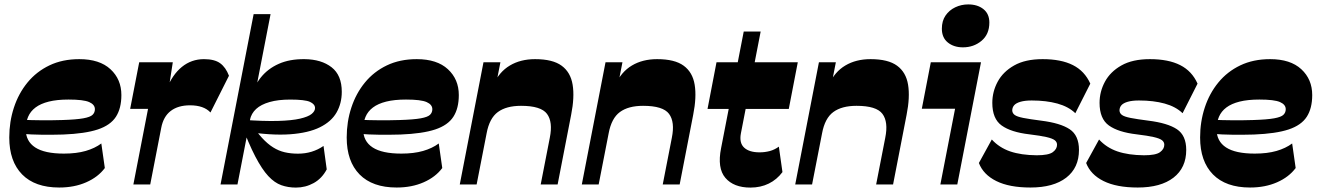

<svg xmlns="http://www.w3.org/2000/svg" viewBox="-20 -836 5967 870"><path d="M248.3 13.7Q138.6 13.7 80.3 -45.6Q22 -105 22 -212.9Q22 -284.6 43.1 -348.6Q64.1 -412.7 104.6 -462.1Q145.1 -511.6 204.1 -539.8Q263 -568 339.3 -568Q431.3 -568 480.6 -522.3Q530 -476.6 530 -405.3Q530 -345.1 505.3 -306.9Q480.6 -268.6 423.1 -249.4Q365.6 -230.3 265.7 -226.4Q218.7 -225 169.9 -225.5Q121.1 -226 78.1 -229.7V-293.3Q123 -291.3 170.5 -291Q218 -290.7 261.9 -292.1Q325.9 -294.1 357.6 -299.9Q389.3 -305.6 399.6 -315.9Q410 -326.1 410 -341.1Q410 -362.1 384.1 -373.5Q358.3 -384.9 290.7 -384.9Q237.9 -384.9 200.9 -375.6Q163.9 -366.3 140.9 -348.9Q117.9 -331.6 107.3 -306.6Q96.7 -281.6 96.7 -249.7Q96.7 -196 139.5 -168Q182.3 -140 269.6 -140Q326.3 -140 368 -152Q409.7 -164 439.1 -185.9L455 -74.6Q424.6 -33.7 370.7 -10Q316.9 13.7 248.3 13.7Z M584.3 0 650.8 -342.8H569.8L610.8 -554H763L740.5 -408.7L732.5 -427.5Q760.5 -497.5 804 -532.7Q847.5 -568 904.2 -568Q952 -568 977.5 -549.5Q1003 -531 1017.5 -492.8L933.7 -326.3Q903.5 -358.8 840.8 -358.8Q787 -358.8 753.6 -333.3Q720.2 -307.8 710.5 -256.3L660.7 0Z M1087.3 -240.5 1077.7 -293.3Q1174.2 -286.3 1238.4 -288Q1302.5 -289.8 1339.5 -298.4Q1376.5 -307 1392 -319.6Q1407.5 -332.3 1407.5 -346.3Q1407.5 -363.8 1384.8 -374.3Q1362 -384.8 1295 -384.8Q1240 -384.8 1201.3 -373.6Q1162.5 -362.5 1140.6 -342.3Q1118.7 -322 1112.5 -293L1116.5 -391.7Q1130.2 -445.7 1162 -485.2Q1193.7 -524.7 1243.1 -546.7Q1292.5 -568.7 1360 -568Q1436.2 -567.2 1482.5 -531.2Q1528.7 -495.2 1528.7 -420Q1528.7 -367.8 1505.1 -326.4Q1481.5 -285 1429.6 -259.3Q1377.7 -233.5 1293.5 -227.5Q1209.2 -221.5 1087.3 -240.5ZM1320.8 14Q1285.5 14 1254.9 3.2Q1224.3 -7.5 1195.8 -38Q1167.3 -68.5 1136.8 -126.9Q1106.3 -185.2 1071 -280.5L1113.2 -282.8Q1141 -240 1166.5 -212.1Q1192 -184.2 1217.3 -168.4Q1242.5 -152.5 1270.1 -146.1Q1297.8 -139.7 1330 -139.7Q1363.5 -139.7 1392.5 -148.7Q1421.5 -157.7 1446 -174.7L1460.5 -68.5Q1438.7 -27.2 1401.5 -6.6Q1364.2 14 1320.8 14ZM979.3 0 1129.3 -772H1206L1056 0Z M1777.3 13.7Q1667.6 13.7 1609.3 -45.6Q1551 -105 1551 -212.9Q1551 -284.6 1572.1 -348.6Q1593.1 -412.7 1633.6 -462.1Q1674.1 -511.6 1733.1 -539.8Q1792 -568 1868.3 -568Q1960.3 -568 2009.6 -522.3Q2059 -476.6 2059 -405.3Q2059 -345.1 2034.3 -306.9Q2009.6 -268.6 1952.1 -249.4Q1894.6 -230.3 1794.7 -226.4Q1747.7 -225 1698.9 -225.5Q1650.1 -226 1607.1 -229.7V-293.3Q1652 -291.3 1699.5 -291Q1747 -290.7 1790.9 -292.1Q1854.9 -294.1 1886.6 -299.9Q1918.3 -305.6 1928.6 -315.9Q1939 -326.1 1939 -341.1Q1939 -362.1 1913.1 -373.5Q1887.3 -384.9 1819.7 -384.9Q1766.9 -384.9 1729.9 -375.6Q1692.9 -366.3 1669.9 -348.9Q1646.9 -331.6 1636.3 -306.6Q1625.7 -281.6 1625.7 -249.7Q1625.7 -196 1668.5 -168Q1711.3 -140 1798.6 -140Q1855.3 -140 1897 -152Q1938.7 -164 1968.1 -185.9L1984 -74.6Q1953.6 -33.7 1899.7 -10Q1845.9 13.7 1777.3 13.7Z M2063.3 0 2170.8 -554H2247.5L2222.2 -424.7L2215.5 -452Q2242 -510.5 2290.4 -539.2Q2338.7 -568 2404.7 -568Q2484.5 -568 2525 -538.2Q2565.5 -508.5 2574.7 -452.2Q2584 -396 2568 -315.7L2506.7 0H2430L2471.3 -211.8Q2485.8 -283.5 2458.6 -320Q2431.5 -356.5 2341 -356.5Q2274.3 -356.5 2236 -328.4Q2197.7 -300.3 2185 -232L2139.7 0Z M2616.3 0 2723.8 -554H2800.5L2775.2 -424.7L2768.5 -452Q2795 -510.5 2843.4 -539.2Q2891.7 -568 2957.7 -568Q3037.5 -568 3078 -538.2Q3118.5 -508.5 3127.7 -452.2Q3137 -396 3121 -315.7L3059.7 0H2983L3024.3 -211.8Q3038.8 -283.5 3011.6 -320Q2984.5 -356.5 2894 -356.5Q2827.3 -356.5 2789 -328.4Q2750.7 -300.3 2738 -232L2692.7 0Z M3380.5 14Q3304.5 14 3266.9 -30Q3229.2 -74 3247.5 -165L3350 -693H3426.7L3337.2 -231.7Q3329 -188 3352.1 -166.9Q3375.2 -145.7 3421.7 -145.7Q3446.2 -145.7 3468.1 -151.6Q3490 -157.5 3509.2 -171.5L3525.5 -56.2Q3500.2 -22.2 3463.4 -4.1Q3426.5 14 3380.5 14ZM3186 -342.5 3226.7 -554H3595L3554.2 -342.5Z M3583.3 0 3690.8 -554H3767.5L3742.2 -424.7L3735.5 -452Q3762 -510.5 3810.4 -539.2Q3858.7 -568 3924.7 -568Q4004.5 -568 4045 -538.2Q4085.5 -508.5 4094.7 -452.2Q4104 -396 4088 -315.7L4026.7 0H3950L3991.3 -211.8Q4005.8 -283.5 3978.6 -320Q3951.5 -356.5 3861 -356.5Q3794.3 -356.5 3756 -328.4Q3717.7 -300.3 3705 -232L3659.7 0Z M4343.2 -621.5Q4302 -621.5 4274.9 -643.4Q4247.8 -665.3 4247.8 -706Q4247.8 -741.3 4264.5 -765.6Q4281.2 -790 4308.6 -803Q4336 -816 4367.2 -816Q4409.5 -816 4436.2 -794.6Q4463 -773.2 4463 -733.8Q4463 -680.8 4427.6 -651.1Q4392.2 -621.5 4343.2 -621.5ZM4241 0 4307.7 -343.3H4157L4197.7 -554H4425.2L4317.7 0Z M4649.3 13.7Q4553.4 13.7 4494.5 -15.6Q4435.6 -44.9 4415.6 -97.4L4474.1 -203.9Q4508 -166.9 4557.4 -149.9Q4606.9 -133 4677.7 -132.4Q4731.3 -132.4 4750.5 -146.6Q4769.7 -160.7 4769.7 -180.1Q4769.7 -192.6 4759.3 -200.6Q4748.9 -208.7 4722.1 -214.9Q4695.4 -221.1 4644.3 -227.3Q4561 -237 4518.7 -267.4Q4476.4 -297.7 4476.4 -369.9Q4476.4 -420.6 4500.7 -465.7Q4525 -510.9 4575.3 -539.4Q4625.6 -568 4704.4 -568Q4788.4 -568 4841.8 -540.9Q4895.1 -513.9 4920.4 -457L4852.6 -323Q4821.7 -352.9 4771.2 -366.8Q4720.7 -380.7 4655 -380.7Q4624.3 -380.7 4604.2 -374.9Q4584.1 -369.1 4575.4 -359.1Q4566.7 -349 4566.7 -335.3Q4567.3 -322.9 4577.9 -315.1Q4588.4 -307.3 4617 -301.6Q4645.6 -296 4697.6 -289.3Q4784.9 -278.4 4827 -250.4Q4869.1 -222.4 4869.1 -156.6Q4869.1 -75.7 4811.4 -31Q4753.6 13.7 4649.3 13.7Z M5135.3 13.7Q5039.4 13.7 4980.5 -15.6Q4921.6 -44.9 4901.6 -97.4L4960.1 -203.9Q4994 -166.9 5043.4 -149.9Q5092.9 -133 5163.7 -132.4Q5217.3 -132.4 5236.5 -146.6Q5255.7 -160.7 5255.7 -180.1Q5255.7 -192.6 5245.3 -200.6Q5234.9 -208.7 5208.1 -214.9Q5181.4 -221.1 5130.3 -227.3Q5047 -237 5004.7 -267.4Q4962.4 -297.7 4962.4 -369.9Q4962.4 -420.6 4986.7 -465.7Q5011 -510.9 5061.3 -539.4Q5111.6 -568 5190.4 -568Q5274.4 -568 5327.8 -540.9Q5381.1 -513.9 5406.4 -457L5338.6 -323Q5307.7 -352.9 5257.2 -366.8Q5206.7 -380.7 5141 -380.7Q5110.3 -380.7 5090.2 -374.9Q5070.1 -369.1 5061.4 -359.1Q5052.7 -349 5052.7 -335.3Q5053.3 -322.9 5063.9 -315.1Q5074.4 -307.3 5103 -301.6Q5131.6 -296 5183.6 -289.3Q5270.9 -278.4 5313 -250.4Q5355.1 -222.4 5355.1 -156.6Q5355.1 -75.7 5297.4 -31Q5239.6 13.7 5135.3 13.7Z M5644.3 13.7Q5534.6 13.7 5476.3 -45.6Q5418 -105 5418 -212.9Q5418 -284.6 5439.1 -348.6Q5460.1 -412.7 5500.6 -462.1Q5541.1 -511.6 5600.1 -539.8Q5659 -568 5735.3 -568Q5827.3 -568 5876.6 -522.3Q5926 -476.6 5926 -405.3Q5926 -345.1 5901.3 -306.9Q5876.6 -268.6 5819.1 -249.4Q5761.6 -230.3 5661.7 -226.4Q5614.7 -225 5565.9 -225.5Q5517.1 -226 5474.1 -229.7V-293.3Q5519 -291.3 5566.5 -291Q5614 -290.7 5657.9 -292.1Q5721.9 -294.1 5753.6 -299.9Q5785.3 -305.6 5795.6 -315.9Q5806 -326.1 5806 -341.1Q5806 -362.1 5780.1 -373.5Q5754.3 -384.9 5686.7 -384.9Q5633.9 -384.9 5596.9 -375.6Q5559.9 -366.3 5536.9 -348.9Q5513.9 -331.6 5503.3 -306.6Q5492.7 -281.6 5492.7 -249.7Q5492.7 -196 5535.5 -168Q5578.3 -140 5665.6 -140Q5722.3 -140 5764 -152Q5805.7 -164 5835.1 -185.9L5851 -74.6Q5820.6 -33.7 5766.7 -10Q5712.9 13.7 5644.3 13.7Z"/></svg>

Font: Savate ExtraLight
Style: Italic
Weight: 200
Italic angle: -11°
Designer: Max Esnée
Foundry: Plomb Type
Version: Version 2.000